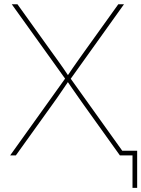

<svg xmlns="http://www.w3.org/2000/svg" viewBox="-20 -748 680 924"><path d="M28.8 0 298.8 -377.4V-361.8L36.6 -727.5H64L227.1 -500Q241.7 -480 255.9 -460.2Q270 -440.4 284.2 -420.2Q298.3 -399.9 312 -378.9H301.8Q315.9 -399.9 329.8 -420.2Q343.8 -440.4 357.9 -460.2Q372.1 -480 386.2 -500L549.3 -727.5H576.7L314.5 -360.8V-377.4L584.5 0H557.1L383.8 -242.2Q370.1 -261.7 356.4 -281Q342.8 -300.3 329.1 -320.1Q315.4 -339.8 301.8 -359.9H311.5Q297.9 -339.8 284.4 -320.1Q271 -300.3 257.6 -281Q244.1 -261.7 230 -242.2L56.2 0ZM617.7 156.2V0H564.9V-22.5H640.1V156.2Z"/></svg>

Font: Inter 17pt Thin
Style: Regular
Weight: 250
Version: Version 4.001;git-66647c0bb